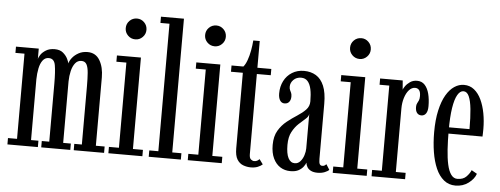

<svg xmlns="http://www.w3.org/2000/svg" viewBox="-50 -882 2668 1024"><g transform="rotate(5 1284.0 -370.0)"><path d="M17 0V-34H65.5V-490H17V-523.5H139V-467Q140 -476 149.5 -490.5Q159 -505 177.8 -516.5Q196.5 -528 224 -528Q252.5 -528 269.2 -513.8Q286 -499.5 294 -482.8Q302 -466 303 -458.5Q306 -472.5 318.8 -488.8Q331.5 -505 352.2 -516.5Q373 -528 400 -528Q444 -528 465.8 -491Q487.5 -454 487.5 -400V-34H534.5V0H372V-34H412.5V-345.5Q412.5 -387.5 410.2 -417.2Q408 -447 399.5 -462.5Q391 -478 371.5 -478Q351.5 -478 338.5 -461.8Q325.5 -445.5 319.2 -419.2Q313 -393 312.5 -363.5V-34H353.5V0H198V-34H238V-345.5Q238 -408.5 232 -443.2Q226 -478 196.5 -478Q177 -478 164.5 -461.5Q152 -445 146.5 -417.8Q141 -390.5 140.5 -359.5V-34H180V0Z M557.5 0V-34H611V-490H557.5V-523.5H686V-34H739.5V0ZM647.5 -617.5Q624 -617.5 607.8 -633.8Q591.5 -650 591.5 -673Q591.5 -696.5 607.8 -712.8Q624 -729 647.5 -729Q670 -729 686.2 -712.8Q702.5 -696.5 702.5 -673Q702.5 -650 686.2 -633.8Q670 -617.5 647.5 -617.5Z M773.5 0V-34H822V-716.5H773.5V-750H896.5V-34H945.5V0Z M982.5 0V-34H1036V-490H982.5V-523.5H1111V-34H1164.5V0ZM1072.5 -617.5Q1049 -617.5 1032.8 -633.8Q1016.5 -650 1016.5 -673Q1016.5 -696.5 1032.8 -712.8Q1049 -729 1072.5 -729Q1095 -729 1111.2 -712.8Q1127.5 -696.5 1127.5 -673Q1127.5 -650 1111.2 -633.8Q1095 -617.5 1072.5 -617.5Z M1320.5 9Q1299.5 9 1279.5 1.5Q1259.5 -6 1247 -26.2Q1234.5 -46.5 1234.5 -85.5V-490H1171V-523.5H1234.5Q1245.5 -536 1254 -559.5Q1262.5 -583 1267.8 -611.2Q1273 -639.5 1275 -666.5H1309.5V-523.5H1384V-490H1309.5V-61Q1309.5 -40 1318.2 -33Q1327 -26 1335.5 -26Q1345.5 -26 1352.5 -30.2Q1359.5 -34.5 1363.5 -39L1383 -12.5Q1373 -3.5 1357.2 2.8Q1341.5 9 1320.5 9Z M1532.5 10.5Q1502 10.5 1478.2 -4.5Q1454.5 -19.5 1440.5 -48.8Q1426.5 -78 1426.5 -120.5Q1426.5 -167 1444.8 -197.8Q1463 -228.5 1489.8 -249.8Q1516.5 -271 1543.5 -288.2Q1570.5 -305.5 1588.5 -324.2Q1606.5 -343 1606.5 -369.5Q1606.5 -407 1600.8 -434.2Q1595 -461.5 1582 -476.2Q1569 -491 1547 -491Q1522 -491 1506 -475Q1490 -459 1490 -438Q1490 -427 1493.5 -420Q1497 -413 1500.2 -405.8Q1503.5 -398.5 1503.5 -386Q1503.5 -368.5 1494.8 -357.5Q1486 -346.5 1470 -346.5Q1454.5 -346.5 1445.8 -360Q1437 -373.5 1437 -397.5Q1437 -434.5 1452.2 -464.2Q1467.5 -494 1495.2 -511.2Q1523 -528.5 1559 -528.5Q1596 -528.5 1623.5 -511.8Q1651 -495 1666.2 -458.8Q1681.5 -422.5 1681.5 -363V-69Q1681.5 -47.5 1686 -40Q1690.5 -32.5 1699.5 -32.5Q1708 -32.5 1713.2 -36.2Q1718.5 -40 1721 -43L1739 -14.5Q1732.5 -7 1715.8 -0.2Q1699 6.5 1677.5 6.5Q1656.5 6.5 1642.8 -0.2Q1629 -7 1622.2 -18Q1615.5 -29 1614 -42Q1611.5 -33.5 1602.5 -21Q1593.5 -8.5 1576.8 1Q1560 10.5 1532.5 10.5ZM1552 -33.5Q1570 -33.5 1582.2 -47.8Q1594.5 -62 1600.5 -81.5Q1606.5 -101 1606.5 -117V-302.5Q1605.5 -288.5 1589.8 -275Q1574 -261.5 1554.5 -243.5Q1535 -225.5 1520 -198Q1505 -170.5 1505 -127.5Q1505 -81.5 1517.2 -57.5Q1529.5 -33.5 1552 -33.5Z M1758.5 0V-34H1812V-490H1758.5V-523.5H1887V-34H1940.5V0ZM1848.5 -617.5Q1825 -617.5 1808.8 -633.8Q1792.5 -650 1792.5 -673Q1792.5 -696.5 1808.8 -712.8Q1825 -729 1848.5 -729Q1871 -729 1887.2 -712.8Q1903.5 -696.5 1903.5 -673Q1903.5 -650 1887.2 -633.8Q1871 -617.5 1848.5 -617.5Z M1966.5 0V-34H2018.5V-490H1966.5V-523.5H2087.5L2091.5 -474.5Q2093 -480.5 2102 -493.5Q2111 -506.5 2126.8 -517.5Q2142.5 -528.5 2164.5 -528.5Q2190 -528.5 2205.8 -511.2Q2221.5 -494 2229 -464.8Q2236.5 -435.5 2236.5 -399Q2236.5 -373 2227.5 -359.8Q2218.5 -346.5 2202.5 -346.5Q2188 -346.5 2179.2 -357.2Q2170.5 -368 2170.5 -389Q2170.5 -401.5 2174.8 -409Q2179 -416.5 2182.8 -425Q2186.5 -433.5 2186.5 -448Q2186.5 -470 2178.8 -480Q2171 -490 2157 -490Q2139 -490 2124.5 -473.8Q2110 -457.5 2101.8 -431Q2093.5 -404.5 2093.5 -374V-34H2146V0Z M2416 10.5Q2380 10.5 2353.8 -11Q2327.5 -32.5 2311 -70.2Q2294.5 -108 2286.5 -157.5Q2278.5 -207 2278.5 -263Q2278.5 -330 2289.8 -380Q2301 -430 2320.2 -463Q2339.5 -496 2364 -512.2Q2388.5 -528.5 2415.5 -528.5Q2447 -528.5 2470.2 -509.8Q2493.5 -491 2508.5 -459Q2523.5 -427 2531 -386.8Q2538.5 -346.5 2538.5 -303.5Q2538.5 -293 2538.2 -282.8Q2538 -272.5 2537.5 -262.5H2348V-296H2465Q2465 -359 2460.5 -403.2Q2456 -447.5 2445.2 -471Q2434.5 -494.5 2415.5 -494.5Q2397.5 -494.5 2383.8 -471Q2370 -447.5 2362.5 -399.8Q2355 -352 2355 -278Q2355 -223.5 2358 -177.5Q2361 -131.5 2368.5 -97.5Q2376 -63.5 2389.5 -44.8Q2403 -26 2423.5 -26Q2454.5 -26 2471.8 -44Q2489 -62 2495.5 -79L2525 -62Q2515.5 -34 2485.8 -11.8Q2456 10.5 2416 10.5Z"/></g></svg>

Font: Imbue Thin 10pt
Style: Regular
Weight: 400
Version: Version 1.102